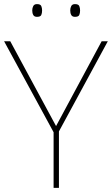

<svg xmlns="http://www.w3.org/2000/svg" viewBox="-20 -915 545 935"><path d="M253 -301 475 -714H505L267 -275V0H241V-271L0 -714H30ZM137 -864Q137 -876 142 -885.5Q147 -895 160 -895Q177 -895 181 -885.5Q185 -876 185 -864Q185 -851 181 -842Q177 -833 160 -833Q147 -833 142 -842Q137 -851 137 -864ZM322 -864Q322 -876 327 -885.5Q332 -895 345 -895Q362 -895 366 -885.5Q370 -876 370 -864Q370 -851 366 -842Q362 -833 345 -833Q332 -833 327 -842Q322 -851 322 -864Z"/></svg>

Font: Noto Sans Syriac Western Thin
Style: Regular
Weight: 100
Designer: Patrick Giasson and the Monotype Design Team
Foundry: Monotype Imaging Inc.
Version: Version 3.000; ttfautohint (v1.8.4.7-5d5b)